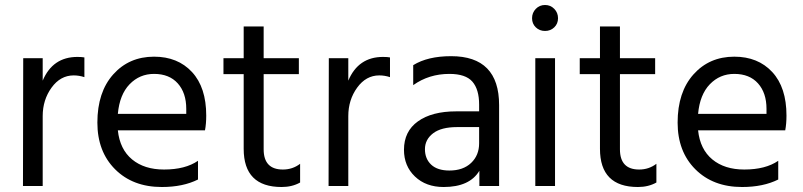

<svg xmlns="http://www.w3.org/2000/svg" viewBox="-20 -742 3217 769"><path d="M151 3H72L73 -509H151V-419Q191 -514 290 -514Q308 -514 318 -512V-433Q297 -440 275 -440Q222 -440 186.5 -391Q151 -342 151 -277Z M773 -23Q713 7 628 7Q512 7 441 -64Q370 -135 370 -251Q370 -373 433.5 -444Q497 -515 597 -515Q692 -515 749 -453.5Q806 -392 806 -279Q806 -246 801 -220H452Q460 -144 509 -103.5Q558 -63 637 -63Q722 -63 773 -98ZM597 -446Q539 -446 499 -404.5Q459 -363 452 -286H726V-306Q726 -370 692 -408Q658 -446 597 -446Z M1182 -11Q1150 7 1108 7Q956 7 956 -146V-445H875V-509H956V-636H1036V-509H1177V-445H1036V-144Q1036 -63 1113 -63Q1152 -63 1182 -86Z M1375 3H1296L1297 -509H1375V-419Q1415 -514 1514 -514Q1532 -514 1542 -512V-433Q1521 -440 1499 -440Q1446 -440 1410.5 -391Q1375 -342 1375 -277Z M1780 -59Q1835 -59 1867 -89.5Q1899 -120 1899 -168V-233H1811Q1747 -233 1714.5 -208Q1682 -183 1682 -144.5Q1682 -106 1707 -82.5Q1732 -59 1780 -59ZM1900 -58Q1861 7 1757 7Q1686 7 1642 -35Q1598 -77 1598 -142Q1598 -216 1654 -256Q1710 -296 1807 -296H1899V-323Q1899 -384 1872 -415Q1845 -446 1780 -446Q1698 -446 1635 -401V-481Q1693 -517 1787 -517Q1979 -517 1979 -321V3H1900Z M2203 3H2124V-509H2203ZM2200 -706.5Q2215 -691 2215 -669Q2215 -647 2200 -632.5Q2185 -618 2163 -618Q2141 -618 2126 -632.5Q2111 -647 2111 -669Q2111 -691 2126 -706.5Q2141 -722 2163 -722Q2185 -722 2200 -706.5Z M2609 -11Q2577 7 2535 7Q2383 7 2383 -146V-445H2302V-509H2383V-636H2463V-509H2604V-445H2463V-144Q2463 -63 2540 -63Q2579 -63 2609 -86Z M3097 -23Q3037 7 2952 7Q2836 7 2765 -64Q2694 -135 2694 -251Q2694 -373 2757.5 -444Q2821 -515 2921 -515Q3016 -515 3073 -453.5Q3130 -392 3130 -279Q3130 -246 3125 -220H2776Q2784 -144 2833 -103.5Q2882 -63 2961 -63Q3046 -63 3097 -98ZM2921 -446Q2863 -446 2823 -404.5Q2783 -363 2776 -286H3050V-306Q3050 -370 3016 -408Q2982 -446 2921 -446Z"/></svg>

Font: Hind Siliguri Fixed
Style: Regular
Weight: 400
Designer: Jyotish Sonowal
Foundry: Indian Type Foundry
Version: Version 1.001;October 28, 2021;FontCreator 12.0.0.2565 64-bi